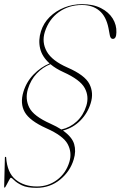

<svg xmlns="http://www.w3.org/2000/svg" viewBox="-20 -730 580 923"><path d="M155.5 173Q110 173 85 160.8Q60 148.5 48.5 136.5Q37 124.5 31.5 124.5Q30 124.5 23.5 136.2Q17 148 10.8 160Q4.5 172 3 172Q0 172 0 169.5L3.5 27.5Q3.5 25 6 24Q9.5 23.5 9.5 26Q14.5 100.5 55.2 133.5Q96 166.5 157.5 166.5Q211.5 166.5 254.2 134.8Q297 103 313.5 48.5Q327 3.5 305.5 -37Q284 -77.5 202.5 -113.5Q122.5 -149.5 99 -191Q75.5 -232.5 92.5 -288.5Q107 -336.5 141.5 -372Q176 -407.5 218.5 -425Q182 -457.5 172.8 -497.5Q163.5 -537.5 177 -580Q189.5 -619.5 219 -648.5Q248.5 -677.5 289 -693.8Q329.5 -710 374.5 -710Q428 -710 465.2 -691Q502.5 -672 521.8 -641Q541 -610 539.5 -574Q539 -543 522.5 -543Q511.5 -543 508 -560L501.5 -595Q490 -652 457.2 -679Q424.5 -706 374 -706Q310.5 -706 262.8 -671.8Q215 -637.5 195.5 -576.5Q180 -526.5 205 -482.2Q230 -438 304 -405.5Q388 -369 409.8 -326.2Q431.5 -283.5 416 -234Q402 -187 366.8 -151Q331.5 -115 282.5 -102.5Q326.5 -71.5 336.5 -37.2Q346.5 -3 334.5 36Q317.5 93.5 269.2 133.2Q221 173 155.5 173ZM222.5 -135.5Q252.5 -122 275 -107.5Q317.5 -117 349.2 -146.5Q381 -176 395 -221.5Q409 -266.5 387.2 -306.8Q365.5 -347 284.5 -383.5Q248 -400 222.5 -421.5Q185.5 -407 156.5 -376.5Q127.5 -346 114 -301.5Q100 -254 120.8 -212.8Q141.5 -171.5 222.5 -135.5Z"/></svg>

Font: Fraunces 144pt S000 Thin
Style: Italic
Weight: 100
Italic angle: -16°
Version: Version 1.000; ttfautohint (v1.8.3)